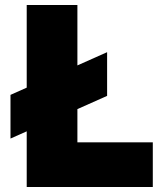

<svg xmlns="http://www.w3.org/2000/svg" viewBox="-20 -749 652 769"><path d="M87 -223 22 -194V-369L87 -398V-729H290V-487L409 -540V-365L290 -312V-179H592V0H87Z"/></svg>

Font: Mona Sans Black
Style: Regular
Weight: 900
Designer: Deni Anggara
Foundry: GitHub
Version: Version 2.000